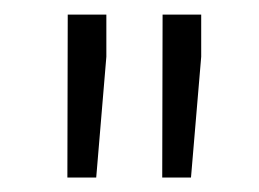

<svg xmlns="http://www.w3.org/2000/svg" viewBox="-20 -763 360 267"><path d="M127.9 -684.1 113.8 -516.1H73.7L74.2 -742.7H127.9ZM259.8 -684.1 245.6 -516.1H205.6L206.1 -742.7H259.8Z"/></svg>

Font: Vazir Light
Style: Light
Weight: 300
Designer: Saber Rastikerdar
Foundry: Saber Rastikerdar
Version: Version 30.0.0